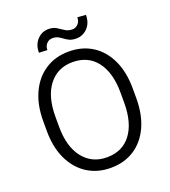

<svg xmlns="http://www.w3.org/2000/svg" viewBox="-159 -1008 1002 1133"><g transform="rotate(-20 341.5 -441.5)"><path d="M622.6 -385.7V-325.2Q622.6 -222.2 587.9 -147Q553.2 -71.8 490.2 -31Q427.2 9.8 341.8 9.8Q258.3 9.8 194.8 -31Q131.3 -71.8 95.7 -147Q60.1 -222.2 60.1 -325.2V-385.7Q60.1 -488.8 95.5 -564Q130.9 -639.2 194.1 -679.9Q257.3 -720.7 340.8 -720.7Q426.3 -720.7 489.5 -679.9Q552.7 -639.2 587.6 -564Q622.6 -488.8 622.6 -385.7ZM546.4 -325.2V-386.7Q546.4 -513.2 492.4 -583.7Q438.5 -654.3 340.8 -654.3Q246.6 -654.3 191.7 -583.7Q136.7 -513.2 136.7 -386.7V-325.2Q136.7 -198.2 192.1 -127.4Q247.6 -56.6 341.8 -56.6Q439.5 -56.6 492.9 -127.4Q546.4 -198.2 546.4 -325.2ZM459 -893.1 511.7 -889.2Q511.7 -838.9 482.4 -808.1Q453.1 -777.3 411.1 -777.3Q385.7 -777.3 369.4 -784.9Q353 -792.5 340.1 -802.5Q327.1 -812.5 312.7 -820.1Q298.3 -827.6 277.8 -827.6Q256.3 -827.6 241.5 -812Q226.6 -796.4 226.6 -771.5L174.3 -773.9Q174.3 -824.2 203.4 -855.2Q232.4 -886.2 274.4 -886.2Q303.7 -886.2 323.7 -873.8Q343.8 -861.3 362.5 -848.6Q381.3 -835.9 407.7 -835.9Q429.2 -835.9 444.1 -852.1Q459 -868.2 459 -893.1Z"/></g></svg>

Font: Vazirmatn FD Light
Style: Regular
Weight: 300
Designer: Saber Rastikerdar
Foundry: Saber Rastikerdar
Version: Version 33.003